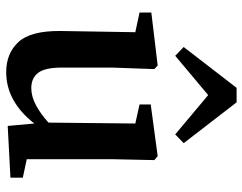

<svg xmlns="http://www.w3.org/2000/svg" viewBox="-104 -684 802 635"><g transform="rotate(90 297.5 -367.0)"><path d="M397 9 389 -79Q316 14 219 14Q157 14 119.5 -26.5Q82 -67 83 -166L87 -413L22 -427V-466L197 -487L209 -476L204 -336V-170Q204 -114 221.5 -91.5Q239 -69 272 -69Q300 -69 329.5 -85Q359 -101 386 -126L389 -413L326 -427V-464L497 -487L510 -476L507 -336V-54L568 -41V0ZM425 -545 295 -654 165 -545 136 -573 271 -748H319L454 -573Z"/></g></svg>

Font: Source Serif Pro Semibold
Style: Regular
Weight: 600
Designer: Frank Grießhammer
Foundry: Adobe Systems Incorporated
Version: Version 3.000;hotconv 1.0.109;makeotfexe 2.5.65596